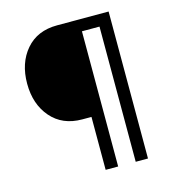

<svg xmlns="http://www.w3.org/2000/svg" viewBox="-95 -740 701 771"><g transform="rotate(-15 255.5 -354.5)"><path d="M212 -660H426V-49H375V-611H302V-49H250V-269H212Q130 -269 82.5 -324Q35 -379 35 -464.5Q35 -550 82 -605Q129 -660 212 -660Z"/></g></svg>

Font: Halant
Style: Regular
Weight: 400
Designer: Hitesh Malaviya (Devanagari), Satya Rajpurohit (Latin)
Foundry: Indian Type Foundry
Version: Version 1.101;PS 1.0;hotconv 1.0.78;makeotf.lib2.5.61930; tt